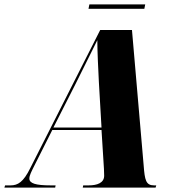

<svg xmlns="http://www.w3.org/2000/svg" viewBox="-77 -850 788 870"><path d="M324 -810H577L581 -830H328ZM-57 0H173L175 -10H152C85 -10 56 -19 56 -41C56 -55 65 -72 80 -102L160 -261H383L394 -85C394 -74 395 -62 395 -54C395 -21 363 -10 325 -10H300L298 0H628L631 -10H621C584 -10 579 -34 574 -100L521 -714H377L60 -88C29 -25 4 -10 -29 -10H-54ZM265 -469C305 -551 342 -622 364 -668C364 -620 368 -538 371 -479L383 -272H165Z"/></svg>

Font: Noto Serif Display Condensed Black
Style: Italic
Weight: 900
Width: 3
Italic angle: -12°
Designer: Monotype Design Team
Foundry: Monotype Imaging Inc.
Version: Version 2.009